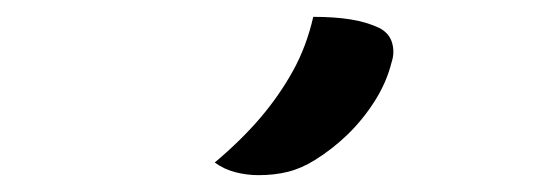

<svg xmlns="http://www.w3.org/2000/svg" viewBox="-20 -832 640 228"><path d="M352 -812Q377 -812 396 -809Q415 -806 430 -799Q442 -793 445.5 -781.5Q449 -770 445 -758Q439 -734 425 -712Q411 -690 393 -672.5Q375 -655 354 -642Q338 -632 322 -628Q306 -624 287 -624Q273 -624 259.5 -627.5Q246 -631 235 -639Q267 -666 289.5 -692.5Q312 -719 328 -748Q344 -777 352 -812Z"/></svg>

Font: Recursive Casual Medium
Style: Regular
Weight: 500
Version: Version 1.047